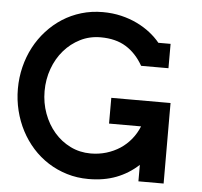

<svg xmlns="http://www.w3.org/2000/svg" viewBox="-53 -810 926 878"><g transform="rotate(5 409.5 -371.0)"><path d="M613.3 2.9V-72.8Q568.4 -31.2 512 -9.5Q455.6 12.2 384.3 12.2Q332 12.2 285.4 -2Q238.8 -16.1 199 -41.5Q159.2 -66.9 127.4 -102.3Q95.7 -137.7 73.5 -180.2Q51.3 -222.7 39.3 -271.2Q27.3 -319.8 27.3 -371.1Q27.3 -422.9 39.3 -471.4Q51.3 -520 73.7 -562.5Q96.2 -605 128.2 -640.1Q160.2 -675.3 199.7 -700.7Q239.3 -726.1 285.9 -740Q332.5 -753.9 384.3 -753.9Q429.2 -753.9 469 -744.4Q508.8 -734.9 542.5 -718.5Q576.2 -702.1 603 -680.9Q629.9 -659.7 648.9 -636.2H705.1V-524.4H579.6Q547.9 -580.1 500.7 -609.1Q453.6 -638.2 384.3 -638.2Q333.5 -638.2 290.8 -616.7Q248 -595.2 216.6 -558.8Q185.1 -522.5 167.5 -473.9Q149.9 -425.3 149.9 -371.1Q149.9 -316.9 167.7 -268.6Q185.5 -220.2 216.8 -183.8Q248 -147.5 291 -126.2Q334 -105 384.3 -105Q421.9 -105 456.1 -115.2Q490.2 -125.5 518.6 -144Q546.9 -162.6 568.6 -189.2Q590.3 -215.8 603.5 -248.5H456.5V-366.7H728.5V-316.4L729 2.9Z"/></g></svg>

Font: Twentytwelve Slab
Style: TwentytwelveSlab
Weight: 700
Designer: Domenico Catapano
Version: Version 1.00 2012